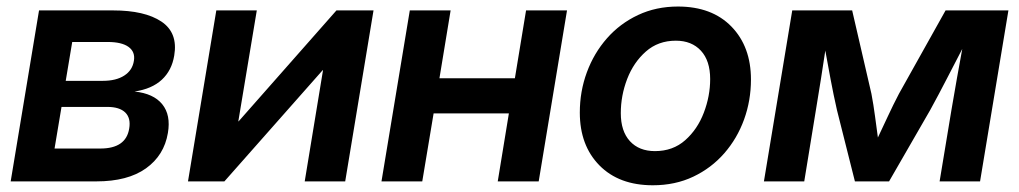

<svg xmlns="http://www.w3.org/2000/svg" viewBox="-20 -547 3073 579"><path d="M12.2 0 97.7 -515.6H320.8Q416.5 -515.6 466.8 -481.9Q517.1 -448.2 505.4 -379.4Q498 -334.5 468 -306.6Q438 -278.8 385.7 -271Q442.9 -265.1 469.2 -232.7Q495.6 -200.2 486.3 -146Q475.1 -78.6 420.2 -39.3Q365.2 0 270.5 0ZM144.5 -99.1H282.7Q359.9 -99.1 369.6 -159.2Q375 -190.9 357.7 -207.8Q340.3 -224.6 303.7 -224.6H165.5ZM178.2 -303.2H290Q330.1 -303.2 354.7 -319.1Q379.4 -335 383.8 -363.8Q388.2 -390.6 367.7 -405.5Q347.2 -420.4 304.7 -420.4H197.8Z M1021 0H898.9L954.1 -335.4H953.1L656.7 0H546.9L632.3 -515.6H754.4L698.7 -181.2H699.7L994.6 -515.6H1106.4Z M1338.9 -515.6 1305.2 -311H1532.7L1566.4 -515.6H1689.9L1604.5 0H1481L1514.6 -205.1H1287.6L1253.4 0H1130.4L1215.8 -515.6Z M1948.7 11.7Q1846.7 11.7 1787.6 -48.3Q1728.5 -108.4 1728.5 -207.5Q1728.5 -271.5 1749.8 -329.1Q1771 -386.7 1810.3 -431.4Q1849.6 -476.1 1904.1 -501.7Q1958.5 -527.3 2024.4 -527.3Q2127 -527.3 2185.8 -466.8Q2244.6 -406.2 2244.6 -307.1Q2244.6 -244.1 2223.9 -186.8Q2203.1 -129.4 2164.1 -84.7Q2125 -40 2070.6 -14.2Q2016.1 11.7 1948.7 11.7ZM1955.1 -91.3Q2009.3 -91.3 2046.4 -124.3Q2083.5 -157.2 2102.5 -207.3Q2121.6 -257.3 2121.6 -308.6Q2121.6 -363.8 2093.8 -394Q2065.9 -424.3 2018.1 -424.3Q1964.8 -424.3 1927.7 -391.6Q1890.6 -358.9 1871.3 -308.8Q1852.1 -258.8 1852.1 -205.6Q1852.1 -151.4 1879.6 -121.3Q1907.2 -91.3 1955.1 -91.3Z M2283.7 0 2369.1 -515.6H2549.8L2607.9 -264.2Q2614.3 -230.5 2618.7 -196.8Q2623 -163.1 2627.4 -132.3Q2642.1 -163.1 2657.7 -196.8Q2673.3 -230.5 2690.9 -264.2L2831.5 -515.6H3021L2935.5 0H2813.5L2849.1 -214.8Q2857.9 -268.1 2866 -312.3Q2874 -356.4 2881.8 -399.4Q2858.9 -355.5 2835.4 -309.8Q2812 -264.2 2785.2 -215.3L2661.1 0H2558.1L2503.9 -215.3Q2493.2 -262.7 2484.9 -307.1Q2476.6 -351.6 2468.8 -394.5Q2462.4 -353 2455.8 -309.8Q2449.2 -266.6 2440.4 -214.8L2405.3 0Z"/></svg>

Font: Inter Display SemiBold
Style: Italic
Weight: 600
Italic angle: -9.39999°
Designer: Rasmus Andersson
Foundry: rsms
Version: Version 4.000;git-a52131595